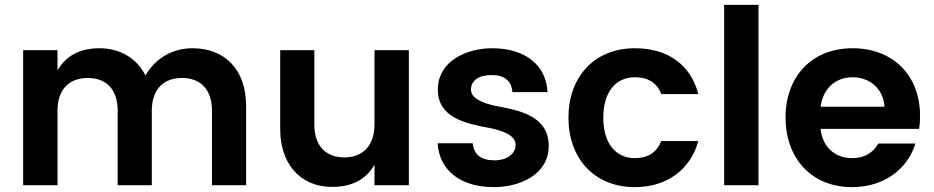

<svg xmlns="http://www.w3.org/2000/svg" viewBox="-20 -760 3832 788"><path d="M75 -554V0H216V-306C216 -393 264 -440 340 -440C416 -440 463 -393 463 -306V0H603V-306C603 -393 651 -440 727 -440C803 -440 850 -393 850 -306V0H990V-326C990 -475 902 -562 770 -562C686 -562 616 -519 577 -450C541 -522 472 -562 388 -562C309 -562 251 -532 216 -471V-554Z M1517 -249C1517 -162 1469 -114 1393 -114C1317 -114 1270 -162 1270 -249V-554H1130V-229C1130 -97 1204 7 1344 7C1424 7 1482 -23 1517 -84V0H1658V-554H1517Z M1777 -392C1777 -277 1892 -253 1983 -236C2046 -224 2096 -204 2096 -166C2096 -128 2061 -102 2009 -102C1955 -102 1925 -125 1920 -172H1776C1784 -56 1875 8 2007 8C2110 8 2232 -41 2232 -161C2232 -282 2116 -306 2026 -323C1963 -335 1913 -355 1913 -392C1913 -429 1944 -452 1997 -452C2050 -452 2079 -429 2083 -382H2227C2222 -493 2135 -562 2000 -562C1897 -562 1777 -511 1777 -392Z M2586 -562C2417 -562 2313 -442 2313 -277C2313 -112 2417 8 2586 8C2718 8 2814 -65 2846 -181H2694C2675 -134 2639 -111 2586 -111C2505 -111 2456 -174 2456 -277C2456 -380 2505 -443 2586 -443C2640 -443 2676 -420 2694 -374H2846C2815 -494 2721 -562 2586 -562Z M3093 0V-740H2952V0Z M3348 -322C3357 -395 3408 -443 3479 -443C3550 -443 3606 -395 3610 -322ZM3477 8C3608 8 3705 -66 3737 -171H3585C3562 -131 3526 -111 3477 -111C3405 -111 3355 -159 3348 -231H3752C3755 -248 3756 -266 3756 -285C3756 -451 3645 -562 3479 -562C3310 -562 3204 -444 3204 -278C3204 -113 3308 8 3477 8Z"/></svg>

Font: Matrixport Bold
Style: Regular
Weight: 600
Designer: Ninad Kale (Devanagari), Jonny Pinhorn (Latin)
Foundry: Indian Type Foundry
Version: Version 2.000;PS 1.0;hotconv 1.0.79;makeotf.lib2.5.61930; tt